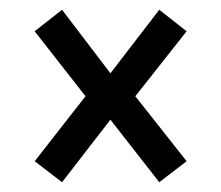

<svg xmlns="http://www.w3.org/2000/svg" viewBox="-20 -504 453 393"><path d="M362 -440 257 -307 362 -174 306 -131 206 -259 107 -131 51 -174 155 -307 51 -440 107 -484 206 -354 306 -484Z"/></svg>

Font: Fira Sans Compressed
Style: Regular
Weight: 400
Width: 1
Designer: bBox Type GmbH & Carrois Corporate GbR & Edenspiekermann AG
Foundry: bBox Type GmbH & Carrois Corporate GbR & Edenspiekermann AG
Version: Version 4.301